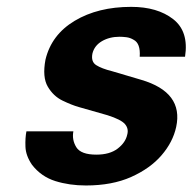

<svg xmlns="http://www.w3.org/2000/svg" viewBox="-20 -537 573 571"><path d="M58.6 -146.5H198.2Q193.4 -121.1 207 -99.1Q220.7 -77.1 266.6 -77.1Q306.6 -77.1 330.1 -95.2Q353.5 -113.3 358.4 -136.7Q363.3 -154.3 351.6 -168Q339.8 -181.6 299.8 -194.3L213.9 -218.8Q193.4 -224.6 166 -237.8Q138.7 -251 122.1 -279.3Q105.5 -307.6 115.2 -359.4Q132.8 -433.6 202.1 -475.1Q271.5 -516.6 370.1 -516.6Q448.2 -516.6 495.1 -480Q542 -443.4 530.3 -368.2H395.5Q398.4 -408.2 377 -418.9Q367.2 -424.8 356 -426.3Q344.7 -427.7 335.9 -427.7Q305.7 -427.7 283.2 -414.6Q260.7 -401.4 254.9 -377.9Q250 -353.5 266.1 -343.3Q282.2 -333 313.5 -325.2L399.4 -299.8Q526.4 -262.7 503.9 -159.2Q494.1 -114.3 460.4 -75.2Q426.8 -36.1 370.1 -10.7Q313.5 14.6 235.4 14.6Q186.5 14.6 144.5 1.5Q102.5 -11.7 75.2 -46.9Q56.6 -74.2 55.7 -100.6Q54.7 -127 58.6 -146.5Z"/></svg>

Font: FreeUniversal
Style: BoldItalic
Weight: 700
Italic angle: -11°
Version: Version 1.001 March 22, 2017